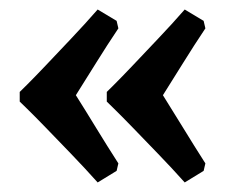

<svg xmlns="http://www.w3.org/2000/svg" viewBox="-20 -430 489 406"><path d="M370.6 -44.2Q343.5 -74.5 314.3 -104.7Q285.2 -134.9 260.8 -160.1Q236.4 -185.3 221.1 -200.2Q205.8 -215.2 205.8 -215.2V-235.6Q205.8 -235.6 221.1 -250.8Q236.4 -266 260.8 -291.7Q285.2 -317.5 314.3 -348.2Q343.5 -378.9 370.6 -409.9L410.6 -385.9L414.3 -370Q390.5 -334.4 367.4 -297.2Q344.2 -259.9 324.5 -228.7Q344.2 -197.4 367.4 -159.5Q390.5 -121.7 414.3 -84.5L410.6 -68.7ZM186.5 -44.2Q159.4 -74.5 130.3 -104.7Q101.1 -134.9 76.8 -160.1Q52.4 -185.3 37.1 -200.2Q21.7 -215.2 21.7 -215.2V-235.6Q21.7 -235.6 37.1 -250.8Q52.4 -266 76.8 -291.7Q101.1 -317.5 130.3 -348.2Q159.4 -378.9 186.5 -409.9L226.6 -385.9L230.3 -370Q206.4 -334.4 183.3 -297.2Q160.2 -259.9 140.4 -228.7Q160.2 -197.4 183.3 -159.5Q206.4 -121.7 230.3 -84.5L226.6 -68.7Z"/></svg>

Font: Alegreya
Style: Regular
Weight: 400
Designer: Juan Pablo del Peral
Foundry: Huerta Tipografica
Version: Version 2.009